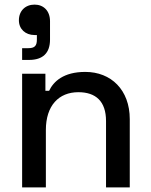

<svg xmlns="http://www.w3.org/2000/svg" viewBox="-20 -813 655 833"><path d="M76 0H179V-249C179 -355 235 -413 320 -413C395 -413 440 -374 440 -288V0H543V-296C543 -423 462 -501 350 -501C255 -501 212 -459 193 -419H177V-493H76ZM62 -725C62 -687 90 -661 130 -661H140V-641C140 -614 130 -604 103 -604H76V-553H106C166 -553 197 -583 197 -641V-721C197 -766 169 -793 130 -793C90 -793 62 -766 62 -725Z"/></svg>

Font: Meta Space Medium
Style: Regular
Weight: 500
Designer: Meta Pool / Florian Karsten
Foundry: Meta Pool / Florian Karsten
Version: Version 2.000;Glyphs 3.1.1 (3137)